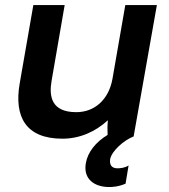

<svg xmlns="http://www.w3.org/2000/svg" viewBox="-20 -540 669 760"><path d="M227 9C295 9 357 -18 407 -64C405 -45 405 -22 406 -6C359 22 327 63 320 105C310 158 340 195 401 200C424 202 452 198 477 187L489 115C475 124 457 127 440 126C422 124 413 113 416 90C422 58 470 15 509 0L601 -520H476L425 -227C410 -145 354 -96 282 -96C182 -96 174 -160 184 -219L236 -520H112L58 -210C35 -78 82 9 227 9Z"/></svg>

Font: Fixel Display 20240404 SemiBold
Style: Italic
Weight: 600
Italic angle: -10°
Designer: AlfaBravo + MacPaw
Foundry: Kyrylo Tkachov, Marchela Mozhyna, Serhii Makarenko, Maria Weinstein, Zakhar Kryvoshyya
Version: Version 1.211;Glyphs 3.2 (3225)